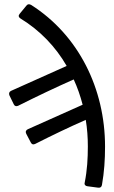

<svg xmlns="http://www.w3.org/2000/svg" viewBox="-20 -706 539 904"><path d="M104.5 -679.7 72.3 -640.6C65.4 -631.8 67.4 -625 76.2 -619.1C168.9 -562.5 242.2 -485.4 293.9 -395.5L32.2 -278.3C23.4 -274.4 20.5 -265.6 24.4 -256.8L44.9 -214.8C48.8 -206.1 56.6 -204.1 65.4 -208C159.2 -254.9 239.3 -293 327.1 -332C344.7 -293.9 358.4 -253.9 369.1 -212.9L111.3 -97.7C102.5 -93.8 98.6 -85.9 103.5 -76.2L125 -35.2C129.9 -25.4 136.7 -24.4 145.5 -28.3C230.5 -71.3 303.7 -106.4 383.8 -141.6C390.6 -100.6 393.6 -58.6 393.6 -16.6C393.6 39.1 390.6 94.7 378.9 153.3C376 163.1 381.8 169.9 391.6 170.9L442.4 177.7C452.1 178.7 458 174.8 460 165C470.7 104.5 474.6 45.9 474.6 -15.6C474.6 -288.1 350.6 -540 127 -682.6C118.2 -687.5 110.4 -687.5 104.5 -679.7Z"/></svg>

Font: Ed Sans Neue
Style: Regular
Weight: 400
Designer: Stephen Hutchings
Version: Version 1.004;PS 001.004;hotconv 1.0.88;makeotf.lib2.5.64775